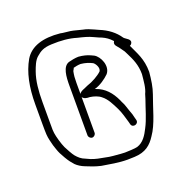

<svg xmlns="http://www.w3.org/2000/svg" viewBox="-121 -785 904 913"><g transform="rotate(-20 330.5 -329.0)"><path d="M505 -543C499.7 -535 499.7 -527.3 505 -520C513.7 -509.6 527.8 -492.1 536 -479L545 -461C560.4 -430.2 576 -397.3 576 -350C572.6 -316.3 570.5 -280.9 558 -256C556 -249.3 553.7 -241.7 551 -233C535.6 -190.8 522.4 -139.9 502 -102C487.4 -72.7 469.3 -42 436 -32C426.4 -28.8 384.5 -27 373 -27C366.3 -27 359.3 -27.3 352 -28C326.9 -30.3 299.6 -31.4 277 -37C252 -41.2 228.5 -45.8 208 -54L186 -64C166.4 -71.1 154.2 -82.7 142 -97C135.9 -103.1 114.8 -141.5 111 -150L104 -167.5C98.7 -180.9 95.4 -195.4 91 -212C84.9 -238.5 86 -250.6 86 -290V-387C86 -442.2 90.4 -492.5 105.5 -534.5C113.9 -557.9 123.8 -584.3 141 -599C163 -618.3 180.1 -628.1 220 -630C268 -632.1 308.4 -628.9 347 -617C372.1 -611.2 399.4 -604.3 420 -594L442 -584C462.6 -576.5 477.7 -568.6 493 -555ZM568 -496C572 -497.3 575 -499.7 577 -503C590.7 -523.6 560.4 -532.9 552 -543C529.7 -576.5 496.7 -601.1 457 -617L435 -627C419 -634.3 403.3 -641.2 383 -645C363.7 -649.1 346.9 -655.2 326.5 -658.5C310 -661.2 291.3 -661.4 277 -665C190.7 -673.6 128.1 -653.8 97 -602C64.9 -545.9 50 -475.9 50 -387V-290C50 -265.3 50.3 -247.3 51 -236C52.2 -215 58.7 -193.2 63 -176L70 -155C76.7 -134.9 82.4 -125 95 -103C109.2 -78.9 114.4 -73.9 128 -58C138.7 -47.3 154.8 -37.2 171 -31C194.7 -21.1 216.5 -12.6 245 -6C285 0.1 326.7 9 373 9C380.3 9 392 8.7 408 8C465.3 5.7 493.8 -19.9 517 -56C551.9 -104.9 568.9 -180.4 592 -242C603.2 -272.9 608.4 -308.6 612 -348C612 -415.2 587.5 -452.1 568 -496ZM318 -495C341.9 -492.6 358.7 -486.6 376 -478C385.8 -471.5 401.3 -446.5 391 -431C381.9 -421.9 369.3 -413.7 356 -406L334 -395C320.6 -390.1 306.7 -384.8 295 -379C285.1 -375.3 272.9 -370.2 269 -361V-417C269 -442.2 270.1 -454.3 274 -474C275.4 -479 281 -484.4 281 -489C288.8 -491.6 307.2 -495 318 -495ZM306 -332C325.5 -329.2 346.8 -322.3 360 -311C384.2 -292.8 398.7 -261.6 413 -233C424.4 -210.2 431.4 -182.3 439 -157L442 -145C448.4 -122.6 482.3 -133 476 -155L473 -166L468 -186C461.8 -200.4 457.6 -217.1 452 -232C447.2 -248 442.4 -252.4 436 -269C416.7 -310.5 388.8 -344.1 344 -359C343.3 -359 342.3 -359.3 341 -360C369.1 -367 400 -389 418 -407C445.4 -439.9 420.5 -495 393 -510C387.7 -512 382.7 -514.3 378 -517C360.7 -524.7 342.9 -529.1 320 -531C304.7 -531 281.1 -526.2 270 -523C236.4 -512.7 233 -461.5 233 -417V-165C233 -155.8 241.8 -147 251 -147C260.2 -147 269 -155.8 269 -165V-345C277.7 -334.2 289.1 -332 306 -332Z"/></g></svg>

Font: HoneyBee
Style: Lit
Weight: 300
Foundry: Cannot Into Space Fonts
Version: Version 0.89